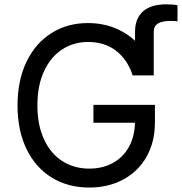

<svg xmlns="http://www.w3.org/2000/svg" viewBox="-20 -842 826 872"><path d="M59.6 -363.3Q59.6 -476.6 100.3 -561.3Q141.1 -646 213.6 -691.7Q286.1 -737.3 379.4 -737.3Q455.1 -737.3 518.6 -707.3Q582 -677.2 623.5 -623.3Q665 -569.3 678.2 -499.5H582.5Q559.6 -570.8 507.6 -611.1Q455.6 -651.4 379.9 -651.4Q314.9 -651.4 262.7 -617.7Q210.4 -584 180.2 -519Q149.9 -454.1 149.9 -363.3Q149.9 -272.9 180.4 -208Q210.9 -143.1 264.2 -109.6Q317.4 -76.2 385.3 -76.2Q446.3 -76.2 493.4 -102.3Q540.5 -128.4 566.7 -177Q592.8 -225.6 592.8 -290L620.6 -284.7H404.3V-365.7H683.6V-286.1Q683.6 -197.3 645.5 -130.1Q607.4 -63 539.6 -26.6Q471.7 9.8 385.3 9.8Q288.6 9.8 214.8 -35.6Q141.1 -81.1 100.3 -165.5Q59.6 -250 59.6 -363.3ZM734.9 -822.3Q768.6 -822.3 786.1 -817.9V-745.1Q772.5 -747.1 757.3 -747.1Q716.3 -747.1 697.3 -735.1Q678.2 -723.1 678.2 -697.8V-499.5H593.3V-697.8Q593.3 -758.3 629.6 -790.3Q666 -822.3 734.9 -822.3Z"/></svg>

Font: Inter RS Variable
Style: Regular
Weight: 400
Designer: Rasmus Andersson (customised by Maria Ramos and Noel Pretorius)
Foundry: rsms
Version: Version 3.001;Glyphs 3.2.3 (3260)